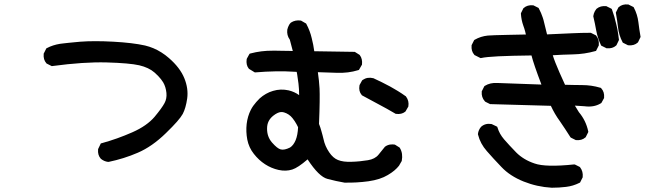

<svg xmlns="http://www.w3.org/2000/svg" viewBox="-20 -794 3040 886"><path d="M478.5 -46.9Q460 -49.3 445.8 -61L445.3 -61.5L444.8 -62Q430.2 -78.6 432.6 -104.5V-106L433.6 -107.9L443.4 -128.4L445.3 -132.3L449.7 -133.3Q521 -152.8 590.8 -183.6Q625 -198.7 650.4 -216.6Q675.8 -234.4 692.9 -254.4Q727.1 -295.4 739.3 -318.4Q750.5 -338.9 748 -365.2Q746.6 -378.9 742.9 -391.1Q739.3 -403.3 732.9 -414.1Q728.5 -421.4 722.7 -428.7Q716.8 -436 709.5 -443.8Q702.1 -451.7 692.9 -459.5Q666.5 -482.4 622.6 -492.7Q577.6 -502.9 472.7 -505.9Q367.7 -508.8 222.2 -489.3L219.2 -488.8L216.3 -490.2L196.8 -500L194.8 -501L193.8 -502.4Q179.2 -519 181.6 -544.9V-546.9L182.6 -548.3L192.4 -567.9L193.8 -570.8L196.8 -572.3Q223.6 -586.4 256.8 -591.8Q265.1 -592.8 274.9 -594Q284.7 -595.2 296.6 -596.4Q308.6 -597.7 322.3 -598.9Q335.9 -600.1 351.1 -601.6Q414.1 -606.4 502.9 -601.6Q592.3 -596.7 649.4 -584Q659.7 -581.5 669.2 -578.4Q678.7 -575.2 688.2 -571.3Q697.8 -567.4 706.8 -562.5Q715.8 -557.6 724.9 -552Q733.9 -546.4 742.7 -539.8Q751.5 -533.2 759.8 -525.9Q811 -481.4 830.6 -433.1Q850.1 -385.3 843.8 -339.4Q837.4 -294.9 823.2 -268.1Q815.4 -253.9 796.4 -232.2Q777.3 -210.4 745.6 -179.7Q682.1 -117.7 616.2 -89.4Q583.5 -75.2 549.8 -64.7Q516.1 -54.2 481.4 -46.9H480Z M1569.8 48.8Q1530.3 42 1491.7 31.7Q1452.1 22 1399.4 -58.6Q1355 -20 1328.6 -11.7Q1299.3 -2.4 1265.6 -9.8Q1232.4 -17.1 1203.1 -36.1Q1173.8 -55.2 1151.4 -84Q1128.4 -112.8 1121.1 -149.9Q1114.3 -186 1118.2 -221.7Q1122.6 -257.8 1137.2 -286.6Q1142.1 -296.4 1148.4 -305.4Q1154.8 -314.5 1162.4 -323Q1169.9 -331.5 1178.2 -339.8Q1191.9 -352.1 1207.3 -360.8Q1222.7 -369.6 1239.7 -374.5Q1274.9 -385.3 1312 -377Q1338.9 -370.6 1360.4 -355Q1360.4 -369.6 1359.6 -382.8Q1358.9 -396 1357.4 -407.7Q1356.4 -414.6 1355.5 -421.4Q1354.5 -428.2 1353.5 -435.3Q1352.5 -442.4 1351.6 -449Q1350.6 -455.6 1349.1 -462.4Q1295.4 -465.8 1251.5 -464.8Q1204.6 -463.9 1159.2 -460H1155.8L1153.3 -461.4L1130.9 -475.1L1129.4 -476.1L1127.9 -477.5Q1114.7 -494.1 1118.2 -520L1118.7 -521.5L1119.1 -523.4L1129.9 -543L1132.3 -546.4L1136.2 -547.4Q1185.1 -560.5 1238.8 -560.1Q1246.6 -560.1 1254.2 -560.1Q1261.7 -560.1 1269.5 -559.8Q1277.3 -559.6 1284.9 -559.6Q1292.5 -559.6 1300.3 -559.3Q1308.1 -559.1 1315.7 -559.1Q1323.2 -559.1 1331.1 -558.6L1317.4 -610.8Q1309.6 -621.6 1306.9 -633.1Q1304.2 -644.5 1305.7 -656.7V-657.2Q1307.1 -663.1 1309.1 -668.5Q1311 -673.8 1314 -679Q1316.9 -684.1 1320.8 -688L1321.8 -689L1322.8 -689.9Q1342.3 -702.6 1367.7 -699.2L1369.6 -698.7L1371.1 -697.8L1389.6 -687L1392.1 -686L1393.6 -683.6Q1410.6 -651.9 1418.5 -617.7Q1422.4 -603 1425.3 -587.6Q1428.2 -572.3 1430.2 -557.6L1614.3 -554.7H1617.2L1619.6 -553.2L1638.2 -541.5L1639.6 -540.5L1640.6 -539.1Q1647 -530.8 1649.4 -520Q1651.9 -509.3 1650.4 -496.6L1649.9 -494.6L1648.9 -493.2L1638.2 -474.6L1636.2 -471.2L1632.8 -470.2Q1587.4 -456.1 1534.7 -458Q1490.2 -460 1446.8 -460.9Q1452.6 -421.4 1454.6 -385.7Q1455.6 -364.7 1455.1 -324Q1454.6 -283.2 1452.1 -222.2Q1455.6 -213.9 1458.3 -205.3Q1460.9 -196.8 1463.4 -188Q1465.8 -179.2 1468.3 -170.4Q1470.7 -161.6 1472.7 -152.8Q1476.1 -136.2 1482.7 -120.8Q1489.3 -105.5 1499 -91.3Q1517.1 -64.5 1539.6 -55.7Q1563.5 -45.9 1601.6 -47.4Q1621.6 -47.9 1640.6 -49.8Q1659.7 -51.8 1677.7 -54.7Q1710.4 -60.1 1726.6 -80.1Q1745.1 -104 1755.4 -115.7L1755.9 -116.7L1756.8 -117.2Q1762.7 -121.6 1769.8 -124.3Q1776.9 -127 1784.4 -127.4Q1792 -127.9 1800.3 -127L1802.2 -126.5L1804.2 -125.5L1822.8 -113.8L1824.7 -112.3L1825.7 -110.4Q1840.3 -85.9 1834 -51.8L1833.5 -50.3L1832.5 -48.8L1821.8 -30.3V-29.8L1821.3 -29.3Q1812.5 -18.1 1799.8 -7.3Q1787.1 3.4 1769.5 13.7Q1734.9 34.7 1680.2 42.5Q1626.5 49.8 1571.3 48.8H1570.3ZM1318.4 -113.3Q1334 -123 1344.2 -147Q1354 -170.9 1355.5 -207Q1352.1 -214.4 1348.1 -221.4Q1344.2 -228.5 1339.6 -235.4Q1335 -242.2 1329.6 -249Q1314.5 -268.1 1290.5 -275.4Q1283.7 -277.3 1276.1 -276.9Q1268.6 -276.4 1259.5 -272Q1250.5 -267.6 1240.7 -259.8Q1226.6 -248.5 1219.5 -234.1Q1212.4 -219.7 1212.4 -201.2Q1211.9 -163.6 1234.9 -136.7Q1241.2 -129.9 1246.8 -124Q1252.4 -118.2 1257.6 -114.3Q1262.7 -110.4 1267.1 -107.9Q1271.5 -105.5 1275.4 -104.5Q1292 -100.1 1318.4 -113.3ZM1803.7 -270Q1765.6 -292.5 1727.5 -312.5Q1688.5 -333 1651.4 -353.5L1649.9 -354.5L1648.9 -356Q1634.3 -373 1638.7 -399.4L1639.2 -400.9L1639.6 -402.3L1650.4 -421.9L1651.9 -423.8L1653.8 -425.3Q1664.6 -432.6 1677 -434.6Q1689.5 -436.5 1702.6 -433.1H1703.6L1704.1 -432.6Q1742.7 -415 1779.8 -395Q1789.1 -389.6 1798.1 -384.5Q1807.1 -379.4 1816.2 -373.8Q1825.2 -368.2 1834 -362.5Q1842.8 -356.9 1851.1 -350.6L1852.5 -350.1L1853.5 -348.6Q1868.7 -328.6 1864.3 -302.7L1863.8 -301.3L1862.8 -299.8L1852.1 -281.2L1851.1 -279.8L1849.6 -278.3Q1833 -265.1 1807.1 -268.6L1805.2 -269Z M2525.9 72.3Q2458 68.4 2396 43.5Q2333 18.1 2293.9 -23.4Q2255.4 -63.5 2226.6 -96.7Q2196.3 -130.9 2186 -172.4L2185.5 -174.3V-175.8Q2186.5 -185.1 2190.2 -193.4Q2193.8 -201.7 2199.7 -208.5L2200.2 -209L2200.7 -209.5Q2219.7 -226.1 2247.6 -221.7L2249 -221.2L2250.5 -220.7L2271 -210.9L2274.4 -209L2275.9 -205.1Q2280.3 -190.4 2287.8 -177Q2295.4 -163.6 2306.2 -150.9Q2328.6 -125 2362.3 -90.3Q2378.9 -73.7 2399.9 -61Q2420.9 -48.3 2446.8 -39.6Q2498 -21.5 2628.9 -35.2H2631.8L2634.3 -34.2L2653.8 -24.4L2655.8 -23.4L2657.2 -21.5Q2671.4 -2.9 2668.9 22.5V24.4L2668 25.9L2658.2 45.4L2656.7 48.3L2653.8 49.8Q2639.2 57.1 2623.8 61.8Q2608.4 66.4 2591.8 68.4Q2560.1 72.3 2526.4 72.3ZM2635.3 -148.4 2615.7 -158.2 2613.3 -159.7 2611.8 -161.6Q2588.4 -198.7 2563.5 -234.9Q2551.3 -251.5 2540.8 -269.5Q2530.3 -287.6 2522 -305.7L2243.7 -313.5H2241.7L2239.7 -314.5L2220.2 -324.2L2218.8 -325.2L2217.3 -326.7Q2200.7 -345.2 2203.1 -371.1V-373L2204.1 -374.5L2213.9 -394L2215.3 -396.5L2217.3 -397.9Q2241.7 -413.1 2274.9 -411.1L2478.5 -403.8Q2442.4 -498.5 2432.6 -538.1Q2385.3 -537.6 2346.9 -536.6Q2308.6 -535.6 2279.8 -534.2Q2251 -532.7 2231.4 -530.8Q2211.9 -528.8 2201.2 -526.4L2197.8 -525.9L2194.8 -527.3L2171.4 -539.1L2169.4 -540L2168.5 -541.5Q2153.8 -558.1 2156.2 -584V-585.9L2157.2 -587.4L2167 -606.9L2168.5 -609.4L2170.9 -610.8Q2198.2 -626.5 2231 -629.9Q2241.2 -630.9 2264.4 -631.6Q2287.6 -632.3 2323.2 -633.1Q2358.9 -633.8 2406.7 -634.8Q2405.3 -642.1 2403.3 -649.2Q2401.4 -656.2 2399.4 -662.6Q2397.5 -668.9 2395 -675.3Q2385.7 -701.2 2383.8 -730V-732.4L2384.8 -734.9L2394.5 -754.4L2395.5 -756.3L2397 -757.3Q2413.6 -772 2439.5 -769.5H2441.4L2442.9 -768.6L2462.4 -758.8L2465.3 -757.3L2466.8 -754.4Q2472.2 -744.6 2476.6 -734.1Q2481 -723.6 2484.6 -712.9Q2488.3 -702.1 2490.7 -690.9Q2497.6 -662.6 2504.4 -635.3Q2582.5 -638.7 2621.6 -640.6Q2663.1 -642.6 2704.1 -642.6H2706.5L2708.5 -641.6L2728 -631.8L2730 -630.9L2731.4 -628.9Q2745.6 -611.3 2743.2 -585.9V-584L2742.2 -582.5L2732.4 -563L2730.5 -559.1L2726.6 -558.1Q2714.4 -554.7 2701.9 -552Q2689.5 -549.3 2676.5 -547.4Q2663.6 -545.4 2650.1 -544.4Q2636.7 -543.5 2623 -543Q2576.2 -542 2530.8 -539.1Q2535.2 -524.4 2543 -504.6Q2550.8 -484.9 2561.8 -459.5Q2572.8 -434.1 2587.4 -402.8Q2607.4 -402.3 2627 -401.9Q2646.5 -401.4 2666 -401.4Q2709.5 -401.4 2750 -389.2L2752.4 -388.7L2754.4 -386.7Q2770 -369.6 2767.6 -343.8V-341.8L2766.6 -339.8L2755.9 -320.3L2754.4 -318.4L2752 -316.9Q2735.8 -307.1 2717 -304Q2698.2 -300.8 2677.7 -303.7L2632.8 -306.6L2651.4 -276.4Q2684.1 -237.3 2694.3 -188.5L2694.8 -185.1L2693.4 -182.1L2683.6 -162.6L2682.6 -160.6L2681.2 -159.7Q2664.6 -145 2638.7 -147.5H2636.7ZM2776.9 -572.3 2757.3 -582 2754.4 -583.5 2752.9 -586.4Q2737.8 -618.2 2731.4 -652.8Q2725.6 -685.5 2718.3 -716.3L2717.8 -718.3V-719.7Q2718.8 -726.1 2720.5 -731.7Q2722.2 -737.3 2725.1 -742.4Q2728 -747.6 2731.9 -752.4L2732.4 -752.9L2733.4 -753.9Q2751 -768.1 2776.4 -765.6H2778.3L2779.8 -764.6L2799.3 -754.9L2802.7 -752.9L2804.2 -749.5Q2815.9 -717.8 2823.7 -682.6Q2826.7 -671.4 2828.9 -659.7Q2831.1 -647.9 2832.8 -636.2Q2834.5 -624.5 2835.9 -612.3L2836.4 -609.9L2835 -606.9L2825.2 -586.4L2824.2 -585L2822.8 -583.5Q2806.2 -568.8 2780.3 -571.3H2778.3ZM2876.5 -585.9 2856.9 -595.7 2854 -597.2 2852.5 -600.1Q2844.2 -615.7 2839.1 -632.6Q2834 -649.4 2832 -667Q2828.1 -699.7 2822.3 -732.9L2821.8 -735.8L2823.2 -738.8L2833 -758.3L2834 -760.3L2835.4 -761.2Q2852.1 -775.9 2877.9 -773.4H2879.9L2881.3 -772.5L2900.9 -762.7L2903.8 -761.2L2905.3 -758.3Q2921.4 -727.5 2925.8 -692.4Q2929.7 -659.7 2935.5 -626.5L2936 -623.5L2934.6 -620.6L2924.8 -600.1L2923.8 -598.6L2922.4 -597.2Q2905.8 -582.5 2879.9 -585H2877.9Z"/></svg>

Font: NaikaiFont
Style: Bold
Weight: 700
Version: Version 1.89